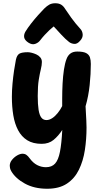

<svg xmlns="http://www.w3.org/2000/svg" viewBox="-20 -870 623 1180"><path d="M77.7 -502.6Q83.8 -531.2 99.3 -540.2Q114.8 -549.1 151.2 -549.1Q160.2 -549.1 174.4 -545.7Q188.7 -542.3 203.3 -535.6Q218 -528.8 227.7 -517.2Q237.4 -505.6 237.4 -489.1Q237.4 -470.2 231.1 -444.8Q224.7 -419.3 218.3 -380.2Q211.9 -341 211.9 -280Q211.9 -228 217.1 -195.3Q222.3 -162.6 234.1 -147.3Q245.8 -132.1 265.7 -132.1Q283 -132.1 300.8 -143.7Q318.7 -155.3 334.7 -175.3Q350.8 -195.3 362.2 -218V-263Q362.2 -310 364.6 -356.1Q367 -402.1 372.9 -441.7Q378.8 -481.2 388.8 -507.2Q396.8 -529.2 412.9 -541.2Q429 -553.2 454.8 -553.2Q492 -553.2 509.7 -543.7Q527.3 -534.2 532.8 -517.2Q538.2 -500.2 538.2 -477.2Q538.2 -416.2 531.1 -347.6Q523.9 -279 505.9 -217Q506.9 -196 508.1 -174Q509.2 -152 510.5 -130Q511.8 -108 511.8 -86Q511.8 -15 501.6 52Q491.4 119 465.1 173Q438.7 227 391.3 258.5Q344 290 269.7 290Q190.4 290 132.6 258.1Q74.8 226.1 49.1 181.8Q43 170.9 41.5 162.3Q40 153.7 40 148.7Q40 129.4 53.5 112.7Q67 95.9 85.3 85.3Q103.6 74.8 118.2 74.8Q132.2 74.8 142.2 81.8Q152.2 88.8 162.2 102.8Q183.3 131.6 208.7 144.6Q234.1 157.6 262.1 157.6Q298.3 157.6 318.4 135.5Q338.6 113.4 348.5 62.9Q358.4 12.3 362.7 -71.4Q338.7 -34.4 309.3 -10.2Q279.9 14 235.9 14Q182.8 14 147.5 -8Q112.2 -30 91.2 -69.8Q70.2 -109.6 61.6 -162.1Q53 -214.7 53 -275Q53 -314 56.9 -356.4Q60.8 -398.9 66.5 -437.2Q72.2 -475.6 77.7 -502.6ZM226.9 -622.2Q216.1 -607.4 196.5 -600.3Q176.9 -593.1 153.3 -608.7Q131.7 -623.3 128.6 -640.2Q125.6 -657 136.1 -675.4Q149.6 -697.7 170.9 -725.1Q192.3 -752.6 214.7 -777.5Q237 -802.4 251.3 -816.8Q268.6 -833.8 283.6 -841.9Q298.7 -850 319.6 -850Q342.2 -850 356.4 -841Q370.6 -832 380.7 -814.8Q393.6 -794.7 418 -760.8Q442.4 -726.9 474.1 -692.2Q486.7 -678.7 488.2 -658.2Q489.7 -637.8 471.7 -618.8Q454 -598.3 435.8 -600.2Q417.6 -602 404.8 -611.7Q382.4 -629.1 357.2 -656.4Q331.9 -683.8 310.1 -707.6Q298.7 -698.9 284 -685Q269.3 -671.1 254.5 -655.1Q239.7 -639 226.9 -622.2Z"/></svg>

Font: Playpen Sans Deva
Style: Regular
Weight: 400
Designer: Pooja Saxena, Gunjan Panchal, Laura Meseguer, Veronika Burian, José Scaglione
Foundry: TypeTogether
Version: Version 2.000